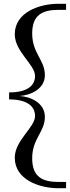

<svg xmlns="http://www.w3.org/2000/svg" viewBox="-20 -773 369 1014"><path d="M28 -285V-248C122 -248 165 -213 165 -160C165 -100 58 -32 58 60C58 176 188 221 288 221H329V188H290C202 188 150 160 150 63C150 -42 217 -75 217 -156C217 -229 142 -263 83 -266C142 -270 217 -303 217 -376C217 -457 150 -491 150 -596C150 -693 202 -721 290 -721H329V-753H288C188 -753 58 -708 58 -592C58 -500 165 -432 165 -372C165 -319 122 -285 28 -285Z"/></svg>

Font: Sprat Condesed
Style: Bold
Weight: 700
Width: 3
Designer: Ethan Nakache
Foundry: Collletttivo
Version: Version 2.000;Glyphs 3.2 (3217)